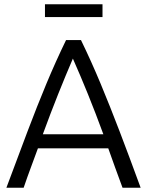

<svg xmlns="http://www.w3.org/2000/svg" viewBox="-20 -881 690 901"><path d="M10 0Q64 -145 109 -264Q154 -383 197.5 -487.5Q241 -592 290 -693H360Q409 -592 452.5 -487.5Q496 -383 541.5 -264Q587 -145 640 0H555Q537 -50 520 -95.5Q503 -141 488 -185H158Q142 -141 125 -95.5Q108 -50 91 0ZM181 -251H465Q428 -352 392.5 -439.5Q357 -527 322 -606Q288 -527 253 -439.5Q218 -352 181 -251ZM191 -801V-861H461V-801Z"/></svg>

Font: Ubuntu Sans
Style: Regular
Weight: 400
Designer: Dalton Maag Ltd
Foundry: Dalton Maag Ltd
Version: Version 1.006; ttfautohint (v1.8.4.7-5d5b)